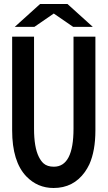

<svg xmlns="http://www.w3.org/2000/svg" viewBox="-20 -899 540 964"><path d="M181.2 -878.9H318.8L445.8 -764.2H347.2L250 -831.1L152.8 -764.2H54.2ZM41 -714.8H150.9V-252.9Q150.9 -159.7 174.8 -111.8Q185.5 -90.3 198.7 -78.6Q217.3 -62 250.5 -62Q349.1 -62 349.1 -252.9V-714.8H459V-244.6Q459 -142.1 428.7 -74.2Q418.9 -53.7 406.2 -35.6Q348.6 44.9 249 44.9Q168.5 44.9 112.3 -13.2Q41 -87.4 41 -244.6Z"/></svg>

Font: BIZ UDGothic
Style: Bold
Weight: 700
Monospace: yes
Designer: TypeBank Co., Ltd.
Foundry: Morisawa Inc.
Version: Version 1.05